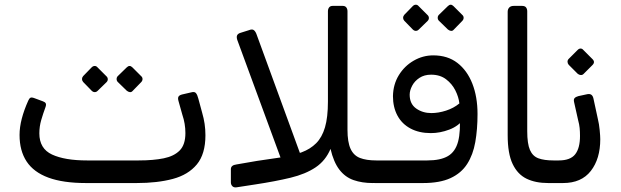

<svg xmlns="http://www.w3.org/2000/svg" viewBox="-20 -775 2638 815"><path d="M345 2Q248 2 185.5 -21Q123 -44 93 -89.5Q63 -135 63 -202Q63 -235 72.5 -271.5Q82 -308 100 -348Q104 -357 109 -360Q114 -363 127 -358L162 -345Q171 -342 174 -336.5Q177 -331 173 -320Q163 -293 155 -265.5Q147 -238 147 -209Q147 -144 201 -119Q255 -94 349 -94H569Q631 -94 675 -103Q719 -112 743 -136.5Q767 -161 767 -210Q767 -250 754 -288L738 -345Q734 -358 737.5 -364.5Q741 -371 753 -374L792 -383Q806 -387 812 -379.5Q818 -372 822 -356L838 -297Q845 -273 848.5 -249.5Q852 -226 852 -201Q852 -121 815.5 -77Q779 -33 713.5 -15.5Q648 2 560 2ZM394 -389Q389 -384 382 -384Q375 -384 369 -390L333 -427Q328 -433 328 -439.5Q328 -446 333 -452L369 -489Q375 -495 382 -495Q389 -495 394 -489L431 -452Q437 -447 437.5 -439.5Q438 -432 432 -426ZM543 -389Q538 -383 531 -384Q524 -385 518 -390L480 -427Q475 -432 475 -439.5Q475 -447 480 -452L518 -489Q524 -495 530 -495Q536 -495 542 -489L579 -452Q585 -447 585 -439.5Q585 -432 579 -426Z M985 20Q973 22 966.5 15.5Q960 9 960 -1V-57Q960 -74 984 -77L1071 -92Q1129 -100 1176.5 -107.5Q1224 -115 1260.5 -128.5Q1297 -142 1322 -167Q1347 -192 1359.5 -234.5Q1372 -277 1372 -344V-727Q1372 -737 1377 -743.5Q1382 -750 1392 -750H1435Q1445 -750 1450 -743.5Q1455 -737 1455 -727V-224Q1455 -172 1468 -143.5Q1481 -115 1508 -104.5Q1535 -94 1577 -94Q1592 -94 1592 -79V-28Q1592 2 1562 2Q1517 2 1481 -10.5Q1445 -23 1420.5 -55Q1396 -87 1383 -143Q1362 -93 1319.5 -64.5Q1277 -36 1213 -20.5Q1149 -5 1063 8ZM1183 -73 987 -606Q983 -619 987 -626Q991 -633 1002 -636L1037 -647Q1049 -652 1056 -648Q1063 -644 1068 -632L1265 -93Z M1571 2Q1557 2 1552 -3.5Q1547 -9 1547.5 -16Q1548 -23 1548 -28V-69Q1548 -85 1552 -89.5Q1556 -94 1571 -94H1794Q1850 -94 1881.5 -112.5Q1913 -131 1924.5 -174Q1936 -217 1931 -293L1950 -272Q1927 -240 1887.5 -225Q1848 -210 1809 -210Q1759 -210 1722.5 -229.5Q1686 -249 1667 -284.5Q1648 -320 1648 -367Q1649 -417 1673 -456Q1697 -495 1736 -517.5Q1775 -540 1819 -540Q1880 -540 1921.5 -508Q1963 -476 1985 -420Q2007 -364 2007 -291Q2007 -226 1997.5 -172Q1988 -118 1963 -79Q1938 -40 1892.5 -19Q1847 2 1776 2ZM1811 -295Q1841 -295 1873.5 -305.5Q1906 -316 1930 -336Q1927 -363 1913 -391Q1899 -419 1873.5 -438.5Q1848 -458 1810 -458Q1781 -458 1760.5 -444.5Q1740 -431 1729.5 -411Q1719 -391 1719 -373Q1719 -334 1746.5 -314.5Q1774 -295 1811 -295ZM1757 -649Q1752 -644 1745 -644Q1738 -644 1732 -650L1696 -687Q1691 -693 1691 -699.5Q1691 -706 1696 -712L1732 -749Q1738 -755 1745 -755Q1752 -755 1757 -749L1794 -712Q1800 -707 1800.5 -699.5Q1801 -692 1795 -686ZM1906 -649Q1901 -643 1894 -644Q1887 -645 1881 -650L1843 -687Q1838 -692 1838 -699.5Q1838 -707 1843 -712L1881 -749Q1887 -755 1893 -755Q1899 -755 1905 -749L1942 -712Q1948 -707 1948 -699.5Q1948 -692 1942 -686Z M2325 2H2307Q2253 2 2215 -16.5Q2177 -35 2156 -79Q2135 -123 2135 -201V-725Q2135 -736 2141.5 -743Q2148 -750 2161 -750H2196Q2208 -750 2213 -743.5Q2218 -737 2218 -727V-218Q2218 -165 2229.5 -138.5Q2241 -112 2265.5 -103Q2290 -94 2329 -94H2340Q2355 -94 2355 -79V-28Q2355 2 2325 2Z M2327 2Q2318 2 2314 -4Q2310 -10 2310 -17V-72Q2310 -86 2318 -90Q2326 -94 2340 -94H2352Q2401 -94 2421.5 -120Q2442 -146 2442 -198Q2442 -216 2440.5 -231.5Q2439 -247 2434 -265L2417 -341Q2414 -353 2419 -358.5Q2424 -364 2435 -367L2472 -375Q2494 -380 2499 -357L2518 -269Q2523 -249 2525.5 -223Q2528 -197 2528 -184Q2528 -101 2488 -49.5Q2448 2 2370 2ZM2457 -461Q2452 -456 2445 -456.5Q2438 -457 2432 -462L2394 -500Q2389 -506 2389 -513Q2389 -520 2394 -525L2432 -563Q2438 -569 2444.5 -569Q2451 -569 2456 -563L2494 -525Q2508 -512 2495 -499Z"/></svg>

Font: Rubik
Style: Italic
Weight: 400
Italic angle: -12°
Designer: Hubert and Fischer
Foundry: Hubert and Fischer
Version: Version 2.300;gftools[0.9.30]